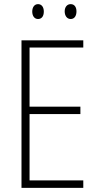

<svg xmlns="http://www.w3.org/2000/svg" viewBox="-20 -909 475 929"><path d="M136 -853C136 -833 146 -817 164 -817C182 -817 192 -831 192 -853C192 -874 182 -889 164 -889C146 -889 136 -873 136 -853ZM293 -854C293 -833 304 -817 322 -817C340 -817 350 -832 350 -854C350 -875 340 -889 322 -889C304 -889 293 -874 293 -854ZM383 0V-36H123V-357H369V-393H123V-679H383V-714H84V0Z"/></svg>

Font: Noto Sans Hebrew Condensed ExtraLight
Style: Regular
Weight: 200
Width: 3
Designer: Monotype Design Team
Foundry: Monotype Imaging Inc.
Version: Version 2.004